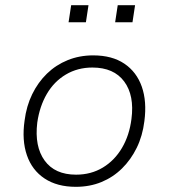

<svg xmlns="http://www.w3.org/2000/svg" viewBox="-20 -714 652 742"><path d="M273 8Q201 8 152.5 -24Q104 -56 84 -114Q64 -172 75 -248Q82 -304 104.5 -350Q127 -396 161.5 -429.5Q196 -463 241.5 -481.5Q287 -500 340 -500Q413 -500 460.5 -468Q508 -436 528 -379Q548 -322 538 -246Q531 -189 508.5 -143Q486 -97 451.5 -63Q417 -29 372 -10.5Q327 8 273 8ZM274 -39Q332 -39 377.5 -66.5Q423 -94 451.5 -142.5Q480 -191 488 -254Q500 -345 460 -399Q420 -453 337 -453Q280 -453 234.5 -426Q189 -399 161 -351Q133 -303 124 -240Q113 -148 152.5 -93.5Q192 -39 274 -39ZM425 -628 435 -694H502L492 -628ZM245 -628 255 -694H322L312 -628Z"/></svg>

Font: Nunito Sans 7pt ExtraLight
Style: Italic
Weight: 250
Italic angle: -9°
Designer: Vernon Adams
Foundry: Vernon Adams
Version: Version 3.101;gftools[0.9.27]